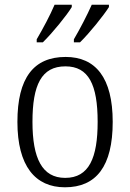

<svg xmlns="http://www.w3.org/2000/svg" viewBox="-20 -786 553 816"><path d="M294 -619V-606H320C361 -646 421 -721 443 -756V-766H370C350 -721 321 -665 294 -619ZM136 -619V-606H162C203 -646 264 -721 285 -756V-766H212C193 -721 163 -665 136 -619ZM256 10C389 10 459 -79 459 -268C459 -456 386 -544 259 -544C123 -544 54 -455 54 -268C54 -80 130 10 256 10ZM257 -30C159 -30 118 -113 118 -268C118 -425 156 -504 258 -504C357 -504 395 -426 395 -268C395 -116 359 -30 257 -30Z"/></svg>

Font: Noto Serif Devanagari SemiCondensed Light
Style: Regular
Weight: 300
Width: 4
Designer: Universal Thirst, Indian Type Foundry and the Monotype Design Team
Foundry: Monotype Imaging Inc.
Version: Version 2.004